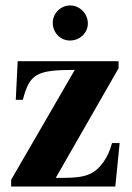

<svg xmlns="http://www.w3.org/2000/svg" viewBox="-20 -686 484 706"><path d="M303 -600C303 -636 273 -666 238 -666C203 -666 174 -637 174 -602C174 -566 202 -537 237 -537C274 -537 303 -565 303 -600ZM420 -160H392C383 -128 375 -112 361 -91C328 -45 295 -32 214 -32H185L416 -435V-461H45L38 -319H64C89 -414 113 -429 255 -429L21 -25V0H404Z"/></svg>

Font: STIXGeneral
Style: Bold
Weight: 700
Designer: MicroPress Inc., with final additions and corrections provided by Coen Hoffman, Elsevier (retired)
Version: Version 1.1.0